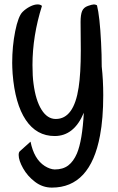

<svg xmlns="http://www.w3.org/2000/svg" viewBox="-20 -685 532 869"><path d="M64.5 16.6Q64.5 4.9 69.3 0L118.2 -43.9Q133.8 35.2 182.6 66.4Q206.1 81.1 227.5 82Q264.6 82 288.6 64Q312.5 45.9 328.1 9.8Q352.5 -47.9 359.4 -174.8Q315.4 -69.3 227.5 -69.3Q145.5 -69.3 96.7 -142.1Q47.9 -214.8 37.1 -351.6Q35.2 -382.8 35.2 -400.4Q35.2 -475.6 48.8 -543.5Q62.5 -611.3 82 -630.9Q96.7 -645.5 115.7 -655.3Q134.8 -665 150.4 -665Q163.1 -665 169.9 -658.2Q127 -522.5 127 -390.6Q127 -338.9 131.8 -305.7Q141.6 -230.5 168 -188.5Q194.3 -146.5 232.4 -146.5Q314.5 -146.5 335.9 -289.1Q345.7 -352.5 345.7 -456.1L344.7 -585.9Q344.7 -618.2 351.6 -634.8Q358.4 -651.4 377.9 -658.2Q385.7 -661.1 393.6 -663.1Q401.4 -665 405.3 -665Q411.1 -665 418.9 -661.1Q431.6 -611.3 437.5 -492.2Q440.4 -439.5 440.4 -383.8Q447.3 -322.3 447.3 -253.9Q447.3 -148.4 432.6 -71.3Q388.7 164.1 214.8 164.1Q172.9 164.1 138.7 138.2Q104.5 112.3 84.5 76.7Q64.5 41 64.5 16.6Z"/></svg>

Font: BKP Parklife Text
Style: Regular
Weight: 400
Designer: Font Diner, Inc.; LA MECHKY PLUS GmbH
Foundry: Font Diner, Inc.; LA MECHKY PLUS GmbH
Version: Version 1.007